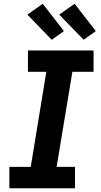

<svg xmlns="http://www.w3.org/2000/svg" viewBox="-20 -1004 540 1024"><path d="M30 0V-114H144L227 -621H129V-735H479V-621H366L282 -114H380V0ZM426 -792 296 -926 378 -984 491 -838ZM256 -792 126 -926 208 -984 321 -838Z"/></svg>

Font: Iosevka Slab Heavy
Style: Italic
Weight: 900
Italic angle: -9°
Monospace: yes
Designer: Belleve Invis
Foundry: Belleve Invis
Version: Version 11.1.0; ttfautohint (v1.8.3)